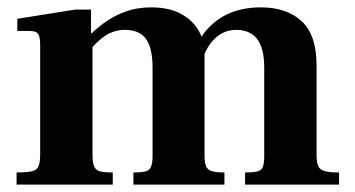

<svg xmlns="http://www.w3.org/2000/svg" viewBox="-20 -501 963 521"><path d="M645 0V-33Q668 -33 679 -36Q690 -39 693.5 -49Q697 -59 697 -78V-318Q697 -354 688 -376.5Q679 -399 662 -409.5Q645 -420 622 -420Q600 -420 583 -411Q566 -402 553 -385.5Q540 -369 531 -345L511 -373Q535 -425 579.5 -453Q624 -481 688 -481Q758 -481 798.5 -443.5Q839 -406 839 -324V-83Q839 -62 843 -51.5Q847 -41 860 -37Q873 -33 900 -33V0ZM25 0V-33Q54 -33 67.5 -36.5Q81 -40 85 -51Q89 -62 89 -83V-379Q89 -401 83.5 -409Q78 -417 60 -417H27V-450L184 -475H227V-411H231V-81Q231 -60 235.5 -49.5Q240 -39 251.5 -36Q263 -33 286 -33V0ZM342 0V-33Q365 -33 375.5 -36Q386 -39 390 -49Q394 -59 394 -78V-318Q394 -355 385.5 -377.5Q377 -400 360.5 -410Q344 -420 319 -420Q301 -420 285 -414Q269 -408 253.5 -395Q238 -382 220 -361L216 -398Q237 -420 262 -438.5Q287 -457 319 -469Q351 -481 390 -481Q439 -481 471 -463.5Q503 -446 519 -418Q535 -390 535 -358V-83Q535 -62 538.5 -51.5Q542 -41 553.5 -37Q565 -33 589 -33V0Z"/></svg>

Font: Frank Ruhl Libre
Style: Bold
Weight: 700
Designer: Yanek Iontef
Foundry: Fontef
Version: Version 6.004